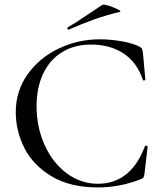

<svg xmlns="http://www.w3.org/2000/svg" viewBox="-20 -808 709 840"><path d="M590 -604Q598 -600 600.5 -595.5Q603 -591 605 -580L616 -460Q616 -457 611 -456Q606 -455 605 -459Q579 -536 520 -574.5Q461 -613 378 -613Q305 -613 251 -579.5Q197 -546 168.5 -485Q140 -424 140 -344Q140 -251 175.5 -173Q211 -95 272.5 -49.5Q334 -4 408 -4Q552 -4 614 -168Q614 -171 619 -171Q621 -171 623.5 -169.5Q626 -168 626 -167L612 -47Q610 -35 607.5 -31.5Q605 -28 596 -24Q504 12 408 12Q287 12 206 -36.5Q125 -85 87 -160Q49 -235 49 -317Q49 -410 100.5 -482.5Q152 -555 236.5 -595.5Q321 -636 417 -636Q463 -636 512 -627.5Q561 -619 590 -604ZM280 -678Q276 -678 275 -682.5Q274 -687 277 -689Q313 -709 380 -755Q412 -777 428 -787Q433 -790 455.5 -783Q478 -776 495.5 -767Q513 -758 504 -756Q442 -741 390.5 -722.5Q339 -704 282 -679Z"/></svg>

Font: Cormorant Unicase Medium
Style: Regular
Weight: 500
Designer: Christian Thalmann (Catharsis Fonts)
Foundry: Catharsis Fonts
Version: Version 4.000